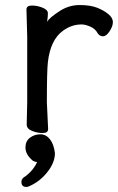

<svg xmlns="http://www.w3.org/2000/svg" viewBox="-20 -512 470 762"><path d="M85 230Q65 230 65 210Q65 200 73 193Q92 181 108 162Q123 143 127 131Q125 131 120 130Q110 127 105 121Q81 99 81 73.5Q81 48 99 34.5Q117 21 140 21Q163 21 178.5 41Q194 61 198 96Q198 133 168 171Q138 209 96 227Q90 230 85 230ZM86 -18 88 -106V-367L85 -474Q85 -490 106.5 -490Q128 -490 149 -481.5Q170 -473 170 -459.5Q170 -446 168 -434L167 -426Q177 -442 215 -467Q253 -492 295.5 -492Q338 -492 365 -481.5Q392 -471 410 -456Q428 -441 428 -424.5Q428 -408 415 -388Q402 -368 388.5 -368Q375 -368 367 -381Q358 -398 338 -406.5Q318 -415 304 -415Q264 -415 230 -390Q180 -354 170 -265Q166 -230 166 -106L171 0Q171 16 149.5 16Q128 16 107 7.5Q86 -1 86 -18Z"/></svg>

Font: LXGW WenKai Medium
Style: Regular
Weight: 500
Designer: LXGW / Fontworks Inc.
Foundry: LXGW / Fontworks Inc.
Version: Version 1.501; October 10, 2024